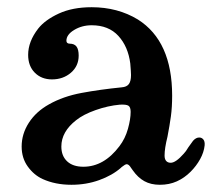

<svg xmlns="http://www.w3.org/2000/svg" viewBox="-20 -502 607 532"><path d="M98 -6Q74 -17 57 -40.5Q40 -64 40 -96Q40 -131 60 -162Q80 -193 116 -213Q155 -235 206 -244.5Q257 -254 317 -260Q331 -261 337 -269Q343 -277 343 -294Q343 -302 341 -326Q335 -373 308 -402.5Q281 -432 234 -432Q207 -432 185.5 -419Q164 -406 164 -389Q164 -385 166.5 -383Q169 -381 173 -381Q186 -381 192 -373Q198 -365 198 -348Q198 -319 176.5 -300.5Q155 -282 124 -282Q95 -282 76.5 -300.5Q58 -319 58 -350Q58 -387 86 -423Q105 -447 143 -464.5Q181 -482 234 -482Q270 -482 302 -473.5Q334 -465 362 -448Q457 -388 457 -237Q457 -205 453.5 -179.5Q450 -154 444 -123Q436 -91 436 -71Q436 -61 440.5 -56Q445 -51 453 -51Q467 -51 489 -76Q495 -82 502 -94L515 -112Q523 -121 532 -121Q539 -121 543.5 -115.5Q548 -110 547 -99Q545 -80 534.5 -61Q524 -42 508 -26Q491 -9 470 0.5Q449 10 423 10Q398 10 380 0Q362 -10 348 -30L343 -37Q340 -42 337 -44.5Q334 -47 331 -47Q327 -47 317 -39L315 -37Q291 -16 255 -3Q219 10 178 10Q133 10 98 -6ZM311 -97Q327 -118 334.5 -145Q342 -172 342 -192Q342 -205 336 -209Q330 -213 312 -212Q279 -209 245 -197Q211 -185 191 -169Q150 -137 150 -96Q150 -70 166 -55Q182 -40 211 -40Q268 -40 311 -97Z"/></svg>

Font: Raigarh
Style: Regular
Weight: 400
Designer: jaikishan Patel
Foundry: MagicType
Version: Version 1.000;FEAKit 1.0